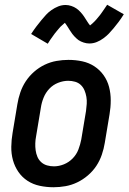

<svg xmlns="http://www.w3.org/2000/svg" viewBox="-20 -780 541 808"><path d="M205 8Q176 8 147.5 2Q119 -4 96 -19Q73 -34 57.5 -56.5Q42 -79 34.5 -106Q27 -133 27.5 -162.5Q28 -192 33 -221L53 -341Q57 -366 65.5 -391Q74 -416 88.5 -438Q103 -460 123.5 -478Q144 -496 168 -507.5Q192 -519 217.5 -523.5Q243 -528 268 -528Q298 -528 326 -522Q354 -516 377 -501Q400 -486 416 -463.5Q432 -441 439 -414Q446 -387 446 -357.5Q446 -328 441 -299L421 -179Q417 -154 408.5 -129Q400 -104 385.5 -82Q371 -60 350 -42Q329 -24 305 -12.5Q281 -1 255.5 3.5Q230 8 205 8ZM207 -80Q228 -80 249 -88.5Q270 -97 286 -113.5Q302 -130 310 -151Q318 -172 322 -193L342 -313Q344 -328 345 -343Q346 -358 343.5 -372.5Q341 -387 335.5 -400Q330 -413 320 -422.5Q310 -432 296 -436Q282 -440 267 -440Q246 -440 224.5 -431.5Q203 -423 187.5 -406.5Q172 -390 163.5 -369Q155 -348 152 -327L132 -207Q129 -192 128.5 -177Q128 -162 130 -147.5Q132 -133 137.5 -120Q143 -107 153.5 -97.5Q164 -88 178 -84Q192 -80 207 -80ZM181 -596 111 -637Q122 -654 133 -668.5Q144 -683 154 -695Q164 -707 173.5 -717.5Q183 -728 196.5 -737.5Q210 -747 225 -753Q240 -759 256 -759Q268 -759 280 -755Q292 -751 301.5 -744.5Q311 -738 319.5 -728.5Q328 -719 334 -710Q340 -701 346.5 -690.5Q353 -680 359 -673Q362 -675 368 -680.5Q374 -686 377.5 -689.5Q381 -693 384.5 -697Q388 -701 392.5 -706.5Q397 -712 401.5 -717.5Q406 -723 410.5 -730Q415 -737 420.5 -744.5Q426 -752 431 -760L501 -720Q490 -702 479 -687.5Q468 -673 458 -661Q448 -649 438.5 -639Q429 -629 415.5 -619Q402 -609 387 -603Q372 -597 356 -597Q350 -597 344 -598Q338 -599 332 -601Q326 -603 320.5 -605.5Q315 -608 310 -611.5Q305 -615 301 -619Q297 -623 292.5 -627.5Q288 -632 284.5 -637Q281 -642 278 -646.5Q275 -651 272 -655.5Q269 -660 265.5 -666Q262 -672 258.5 -676.5Q255 -681 253 -684Q250 -681 244 -676Q238 -671 234.5 -667.5Q231 -664 227.5 -659.5Q224 -655 219.5 -650Q215 -645 210.5 -639Q206 -633 201.5 -626.5Q197 -620 191.5 -612.5Q186 -605 181 -596Z"/></svg>

Font: Iosevka SS04 Semibold
Style: Italic
Weight: 600
Italic angle: -9°
Monospace: yes
Designer: Belleve Invis
Foundry: Belleve Invis
Version: Version 19.0.0; ttfautohint (v1.8.4)